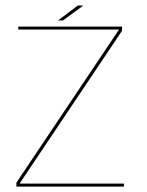

<svg xmlns="http://www.w3.org/2000/svg" viewBox="-20 -688 542 708"><path d="M40.5 0H437V-11H53.5V-13L430 -574.5V-590H47.5V-579H418.5V-578.5L40.5 -14.5ZM194 -612.5H212L287 -667.5H266.5Z"/></svg>

Font: Anybody SemiExpanded Thin
Style: Regular
Weight: 250
Width: 6
Version: Version 1.113;gftools[0.9.25]